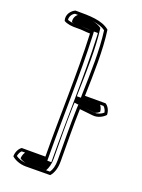

<svg xmlns="http://www.w3.org/2000/svg" viewBox="-146 -726 668 902"><g transform="rotate(20 188.5 -275.0)"><path d="M30 84C45 98 72 109 101 109C143 109 182 108 223 108C239 90 247 64 247 31C247 -61 245 -138 248 -231C256 -230 268 -229 314 -224C340 -221 365 -235 377 -249C377 -270 366 -290 352 -298H249C252 -412 256 -527 242 -626C203 -659 143 -659 70 -659C52 -651 29 -627 39 -596C55 -586 80 -583 106 -584C131 -585 147 -581 171 -581C180 -381 170 -172 172 34H54C41 42 30 62 30 84ZM45 77C47 65 53 54 59 49H187V34C185 -171 195 -381 186 -582L185 -596H171C149 -596 132 -600 105 -599C84 -598 64 -601 52 -606C50 -624 61 -638 73 -644C142 -644 196 -642 228 -618C241 -522 237 -410 234 -298V-283H347C354 -277 360 -267 362 -255C351 -245 333 -237 316 -239C270 -244 257 -245 250 -246L234 -248L233 -231C230 -137 232 -61 232 31C232 59 226 79 216 93C176 93 141 94 101 94C79 94 57 86 45 77ZM65 81C77 91 94 94 101 94C133 94 164 93 197 93C206 78 212 57 212 31C212 -61 210 -138 213 -231L214 -251L258 -245C263 -244 276 -244 321 -239C325 -240 335 -245 342 -252C341 -264 336 -276 330 -283H214V-298C217 -411 221 -524 208 -622C181 -642 150 -644 88 -644C78 -636 69 -621 73 -602C79 -600 88 -598 103 -599C139 -600 158 -596 171 -596H205L206 -581C215 -381 205 -172 207 34V49H76C70 57 66 68 65 81Z"/></g></svg>

Font: Snowfall
Style: Eco
Weight: 400
Designer: Jasper
Foundry: Cannot Into Space Fonts
Version: Version 0.9